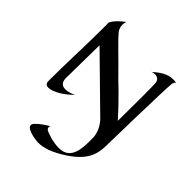

<svg xmlns="http://www.w3.org/2000/svg" viewBox="-315 -980 1549 1549"><g transform="rotate(45 459.5 -205.0)"><path d="M841 -738C829 -740 818 -741 807 -741C739 -741 690 -704 636 -658C643 -663 657 -666 671 -666C697 -666 725 -654 725 -609C725 -609 727 -575 727 -457C727 -393 726 -307 725 -188C609 -319 493 -426 493 -426C366 -557 266 -647 222 -702C222 -702 203 -725 203 -762C203 -774 205 -787 210 -801C122 -735 112 -694 112 -694C113 -685 113 -664 113 -634C113 -433 102 -232 102 -27C102 0 107 14 132 19C132 19 206 32 333 -92C297 -75 268 -68 246 -68C202 -68 184 -98 185 -139C185 -139 185 -197 190 -515C537 -175 612 -101 612 -101C612 -101 681 -37 681 57C681 159 684 304 544 304C473 304 392 274 378 264C378 264 358 249 373 226C290 273 259 314 259 314C221 370 360 391 397 391C456 391 527 369 629 303C780 203 798 114 801 25C801 11 814 -630 822 -702C822 -702 823 -729 841 -738ZM634 -657H635Z"/></g></svg>

Font: Eagle Lake
Style: Regular
Weight: 400
Designer: Astigmatic (AOETI)
Foundry: Astigmatic (AOETI)
Version: Version 1.000